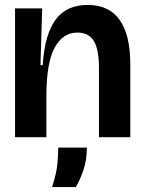

<svg xmlns="http://www.w3.org/2000/svg" viewBox="-20 -556 583 778"><path d="M41 0V-272V-522H151L144 -292H153Q161 -416 205 -476Q249 -536 335 -536Q508 -536 508 -294V0H381V-282Q381 -355 360.5 -389.5Q340 -424 293 -424Q235 -424 201.5 -363Q168 -302 168 -166V0ZM191 202Q210 144 213 103.5Q216 63 216 42H332Q332 94 317.5 135Q303 176 287 202Z"/></svg>

Font: Bricolage Grotesque 96pt SemiBold
Style: Regular
Weight: 600
Designer: Mathieu Triay
Foundry: Atelier Triay
Version: Version 1.001; ttfautohint (v1.8.4.7-5d5b);gftools[0.9.33.de